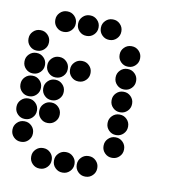

<svg xmlns="http://www.w3.org/2000/svg" viewBox="-79 -765 757 830"><g transform="rotate(10 300.0 -350.0)"><path d="M149 -695Q131 -695 118 -682Q105 -669 105 -651V-649Q105 -631 118 -618Q131 -605 149 -605H151Q169 -605 182 -618Q195 -631 195 -649V-651Q195 -669 182 -682Q169 -695 151 -695ZM249 -695Q231 -695 218 -682Q205 -669 205 -651V-649Q205 -631 218 -618Q231 -605 249 -605H251Q269 -605 282 -618Q295 -631 295 -649V-651Q295 -669 282 -682Q269 -695 251 -695ZM349 -695Q331 -695 318 -682Q305 -669 305 -651V-649Q305 -631 318 -618Q331 -605 349 -605H351Q369 -605 382 -618Q395 -631 395 -649V-651Q395 -669 382 -682Q369 -695 351 -695ZM49 -595Q31 -595 18 -582Q5 -569 5 -551V-549Q5 -531 18 -518Q31 -505 49 -505H51Q69 -505 82 -518Q95 -531 95 -549V-551Q95 -569 82 -582Q69 -595 51 -595ZM449 -595Q431 -595 418 -582Q405 -569 405 -551V-549Q405 -531 418 -518Q431 -505 449 -505H451Q469 -505 482 -518Q495 -531 495 -549V-551Q495 -569 482 -582Q469 -595 451 -595ZM49 -495Q31 -495 18 -482Q5 -469 5 -451V-449Q5 -431 18 -418Q31 -405 49 -405H51Q69 -405 82 -418Q95 -431 95 -449V-451Q95 -469 82 -482Q69 -495 51 -495ZM149 -495Q131 -495 118 -482Q105 -469 105 -451V-449Q105 -431 118 -418Q131 -405 149 -405H151Q169 -405 182 -418Q195 -431 195 -449V-451Q195 -469 182 -482Q169 -495 151 -495ZM249 -495Q231 -495 218 -482Q205 -469 205 -451V-449Q205 -431 218 -418Q231 -405 249 -405H251Q269 -405 282 -418Q295 -431 295 -449V-451Q295 -469 282 -482Q269 -495 251 -495ZM449 -495Q431 -495 418 -482Q405 -469 405 -451V-449Q405 -431 418 -418Q431 -405 449 -405H451Q469 -405 482 -418Q495 -431 495 -449V-451Q495 -469 482 -482Q469 -495 451 -495ZM49 -395Q31 -395 18 -382Q5 -369 5 -351V-349Q5 -331 18 -318Q31 -305 49 -305H51Q69 -305 82 -318Q95 -331 95 -349V-351Q95 -369 82 -382Q69 -395 51 -395ZM149 -395Q131 -395 118 -382Q105 -369 105 -351V-349Q105 -331 118 -318Q131 -305 149 -305H151Q169 -305 182 -318Q195 -331 195 -349V-351Q195 -369 182 -382Q169 -395 151 -395ZM449 -395Q431 -395 418 -382Q405 -369 405 -351V-349Q405 -331 418 -318Q431 -305 449 -305H451Q469 -305 482 -318Q495 -331 495 -349V-351Q495 -369 482 -382Q469 -395 451 -395ZM49 -295Q31 -295 18 -282Q5 -269 5 -251V-249Q5 -231 18 -218Q31 -205 49 -205H51Q69 -205 82 -218Q95 -231 95 -249V-251Q95 -269 82 -282Q69 -295 51 -295ZM149 -295Q131 -295 118 -282Q105 -269 105 -251V-249Q105 -231 118 -218Q131 -205 149 -205H151Q169 -205 182 -218Q195 -231 195 -249V-251Q195 -269 182 -282Q169 -295 151 -295ZM449 -295Q431 -295 418 -282Q405 -269 405 -251V-249Q405 -231 418 -218Q431 -205 449 -205H451Q469 -205 482 -218Q495 -231 495 -249V-251Q495 -269 482 -282Q469 -295 451 -295ZM49 -195Q31 -195 18 -182Q5 -169 5 -151V-149Q5 -131 18 -118Q31 -105 49 -105H51Q69 -105 82 -118Q95 -131 95 -149V-151Q95 -169 82 -182Q69 -195 51 -195ZM449 -195Q431 -195 418 -182Q405 -169 405 -151V-149Q405 -131 418 -118Q431 -105 449 -105H451Q469 -105 482 -118Q495 -131 495 -149V-151Q495 -169 482 -182Q469 -195 451 -195ZM149 -95Q131 -95 118 -82Q105 -69 105 -51V-49Q105 -31 118 -18Q131 -5 149 -5H151Q169 -5 182 -18Q195 -31 195 -49V-51Q195 -69 182 -82Q169 -95 151 -95ZM249 -95Q231 -95 218 -82Q205 -69 205 -51V-49Q205 -31 218 -18Q231 -5 249 -5H251Q269 -5 282 -18Q295 -31 295 -49V-51Q295 -69 282 -82Q269 -95 251 -95ZM349 -95Q331 -95 318 -82Q305 -69 305 -51V-49Q305 -31 318 -18Q331 -5 349 -5H351Q369 -5 382 -18Q395 -31 395 -49V-51Q395 -69 382 -82Q369 -95 351 -95Z"/></g></svg>

Font: Doto Rounded Black
Style: Regular
Weight: 900
Monospace: yes
Version: Version 1.000